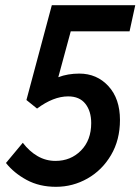

<svg xmlns="http://www.w3.org/2000/svg" viewBox="-20 -710 542 741"><path d="M3 -81 68 -159Q93 -126 125 -107.5Q157 -89 194 -89Q253 -89 292.5 -129Q332 -169 332 -235Q332 -281 309.5 -309.5Q287 -338 243 -338Q186 -338 123 -291L82 -324L180 -690H502L480 -589H253L205 -412Q223 -419 243.5 -422.5Q264 -426 286 -426Q354 -426 398.5 -377.5Q443 -329 443 -247Q443 -170 408.5 -111.5Q374 -53 317.5 -21Q261 11 196 11Q132 11 83 -15.5Q34 -42 3 -81Z"/></svg>

Font: Radio Canada Condensed Medium
Style: Italic
Weight: 500
Width: 3
Italic angle: -12°
Designer: Charles Daoud, Etienne Aubert Bonn, Alexandre Saumier Demers, Jacques Le Bailly
Foundry: Radio-Canada
Version: Version 2.104; ttfautohint (v1.8.4.7-5d5b);gftools[0.9.28.de